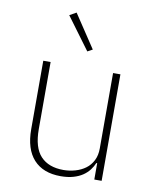

<svg xmlns="http://www.w3.org/2000/svg" viewBox="-86 -824 731 902"><g transform="rotate(10 279.5 -373.0)"><path d="M424 -78H420Q413 -61 400.5 -44.5Q388 -28 369.5 -15.5Q351 -3 325 4.5Q299 12 265 12Q181 12 136 -37.5Q91 -87 91 -182V-508H126V-188Q126 -100 164 -59.5Q202 -19 273 -19Q302 -19 329.5 -27Q357 -35 378 -50.5Q399 -66 411.5 -90.5Q424 -115 424 -148V-508H459V0H424ZM174 -740 206 -758 311 -600 287 -587Z"/></g></svg>

Font: IBM Plex Sans Thai ExtLt
Style: Regular
Weight: 200
Designer: Mike Abbink, Paul van der Laan, Pieter van Rosmalen, Ben Mitchell, Mark Frömberg
Foundry: Bold Monday
Version: Version 1.2